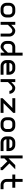

<svg xmlns="http://www.w3.org/2000/svg" viewBox="2855 -3645 790 6540"><g transform="rotate(90 3250.0 -375.0)"><path d="M375 0H275Q220 0 174.5 -27Q129 -54 102 -99.5Q75 -145 75 -200V-300Q75 -355 102 -400.5Q129 -446 174.5 -473Q220 -500 275 -500H375Q429 -500 475 -473Q521 -446 548 -400Q575 -354 575 -300V-200Q575 -145 548 -99.5Q521 -54 475.5 -27Q430 0 375 0ZM275 -100H375Q416 -100 445.5 -129.5Q475 -159 475 -200V-300Q475 -341 445.5 -370.5Q416 -400 375 -400H275Q234 -400 204.5 -370.5Q175 -341 175 -300V-200Q175 -159 204.5 -129.5Q234 -100 275 -100Z M1025 -500Q1080 -500 1125.5 -473Q1171 -446 1198 -400.5Q1225 -355 1225 -300V0H1125V-300Q1125 -341 1095.5 -370.5Q1066 -400 1025 -400Q975 -400 925 -350L825 -250V0H725V-500H825V-363L888 -425Q963 -500 1025 -500Z M1575 0Q1520 0 1474.5 -27Q1429 -54 1402 -99.5Q1375 -145 1375 -200V-300Q1375 -355 1402 -400.5Q1429 -446 1474.5 -473Q1520 -500 1575 -500H1775V-750H1875V0H1775V-138L1713 -75Q1638 0 1575 0ZM1575 -100Q1625 -100 1675 -150L1775 -250V-400H1575Q1534 -400 1504.5 -370.5Q1475 -341 1475 -300V-200Q1475 -159 1504.5 -129.5Q1534 -100 1575 -100Z M2025 -200V-300Q2025 -355 2052 -400.5Q2079 -446 2124.5 -473Q2170 -500 2225 -500H2325Q2379 -500 2425 -473Q2471 -446 2498 -400Q2525 -354 2525 -300V-200H2125Q2125 -159 2154.5 -129.5Q2184 -100 2225 -100H2525V0H2225Q2170 0 2124.5 -27Q2079 -54 2052 -99.5Q2025 -145 2025 -200ZM2425 -300Q2425 -341 2395.5 -370.5Q2366 -400 2325 -400H2225Q2184 -400 2154.5 -370.5Q2125 -341 2125 -300Z M2975 -500Q3030 -500 3075.5 -473Q3121 -446 3148 -400.5Q3175 -355 3175 -300H3075Q3075 -341 3045.5 -370.5Q3016 -400 2975 -400Q2925 -400 2875 -350L2775 -250V0H2675V-500H2775V-363L2838 -425Q2913 -500 2975 -500Z M3656 -400H3325V-500H3825V-431L3494 -100H3825V0H3325V-69Z M4275 0H4175Q4120 0 4074.5 -27Q4029 -54 4002 -99.5Q3975 -145 3975 -200V-300Q3975 -355 4002 -400.5Q4029 -446 4074.5 -473Q4120 -500 4175 -500H4275Q4329 -500 4375 -473Q4421 -446 4448 -400Q4475 -354 4475 -300V-200Q4475 -145 4448 -99.5Q4421 -54 4375.5 -27Q4330 0 4275 0ZM4175 -100H4275Q4316 -100 4345.5 -129.5Q4375 -159 4375 -200V-300Q4375 -341 4345.5 -370.5Q4316 -400 4275 -400H4175Q4134 -400 4104.5 -370.5Q4075 -341 4075 -300V-200Q4075 -159 4104.5 -129.5Q4134 -100 4175 -100Z M4625 -200V-300Q4625 -355 4652 -400.5Q4679 -446 4724.5 -473Q4770 -500 4825 -500H4925Q4979 -500 5025 -473Q5071 -446 5098 -400Q5125 -354 5125 -300V-200H4725Q4725 -159 4754.5 -129.5Q4784 -100 4825 -100H5125V0H4825Q4770 0 4724.5 -27Q4679 -54 4652 -99.5Q4625 -145 4625 -200ZM5025 -300Q5025 -341 4995.5 -370.5Q4966 -400 4925 -400H4825Q4784 -400 4754.5 -370.5Q4725 -341 4725 -300Z M5675 -29 5475 -229 5375 -129V0H5275V-750H5375V-271L5604 -500H5746L5546 -300L5775 -71V0H5675Z M6075 -200V-400H5925V-500H6075V-750H6175V-500H6375V-400H6175V-200Q6175 -159 6204.5 -129.5Q6234 -100 6275 -100H6425V0H6275Q6220 0 6174.5 -27Q6129 -54 6102 -99.5Q6075 -145 6075 -200Z"/></g></svg>

Font: Monoikos Medium
Style: Regular
Weight: 500
Designer: Brian Krent
Version: Version 0.088